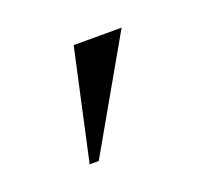

<svg xmlns="http://www.w3.org/2000/svg" viewBox="-52 -150 351 320"><g transform="rotate(-20 124.0 10.0)"><path d="M188 -87.9 76.2 107.9H60.1L103 -87.9Z"/></g></svg>

Font: Halibut Cnd
Style: Regular
Weight: 400
Width: 3
Designer: Matteo Maggi
Foundry: Collletttivo
Version: Version 3.080 | FøM Fix